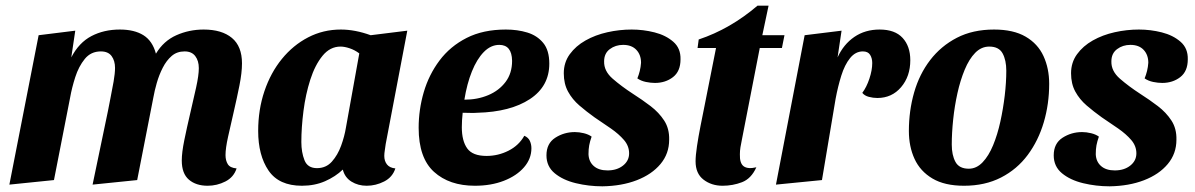

<svg xmlns="http://www.w3.org/2000/svg" viewBox="-20 -634 4207 676"><path d="M711 20Q670 20 645 -1.5Q620 -23 620 -69Q620 -97 629 -141Q638 -185 649.5 -234Q661 -283 670.5 -326Q680 -369 680 -394Q680 -420 667.5 -436.5Q655 -453 630 -453Q603 -453 584.5 -437Q566 -421 553 -395.5Q540 -370 532 -342Q524 -314 520 -291L463 0L306 16L360 -243Q363 -260 369 -289Q375 -318 380 -347Q385 -376 385 -395Q385 -420 373 -436.5Q361 -453 335 -453Q300 -453 278.5 -426.5Q257 -400 245 -362.5Q233 -325 227 -291L170 0L13 16L116 -510L245 -526L231 -432Q258 -484 302 -507Q346 -530 402 -530Q453 -530 485 -510Q517 -490 529 -445Q556 -490 601 -510Q646 -530 697 -530Q761 -530 796.5 -500.5Q832 -471 832 -411Q832 -378 823 -333Q814 -288 803 -240.5Q792 -193 783 -152.5Q774 -112 774 -88Q774 -69 782 -56Q790 -43 813 -41Q803 -10 773.5 5Q744 20 711 20Z M1043 20Q962 20 925.5 -33.5Q889 -87 889 -173Q889 -248 911 -313Q933 -378 972.5 -426.5Q1012 -475 1065 -502.5Q1118 -530 1180 -530Q1230 -530 1285 -510L1414 -526L1338 -127Q1337 -118 1335 -106Q1333 -94 1333 -85Q1333 -67 1342.5 -55Q1352 -43 1372 -41Q1362 -10 1332.5 5Q1303 20 1271 20Q1241 20 1217.5 5.5Q1194 -9 1187 -37Q1161 -12 1124.5 4Q1088 20 1043 20ZM1096 -42Q1128 -42 1148.5 -65Q1169 -88 1181 -121Q1193 -154 1198 -185L1245 -446Q1229 -458 1211 -464Q1193 -470 1179 -470Q1142 -470 1115.5 -437.5Q1089 -405 1072.5 -353.5Q1056 -302 1048.5 -243.5Q1041 -185 1041 -134Q1041 -98 1052 -70Q1063 -42 1096 -42Z M1652 20Q1562 20 1508 -29Q1454 -78 1454 -184Q1454 -248 1472 -309.5Q1490 -371 1527.5 -421Q1565 -471 1623 -500.5Q1681 -530 1761 -530Q1802 -530 1836.5 -519.5Q1871 -509 1892.5 -483Q1914 -457 1914 -410Q1914 -330 1845.5 -285Q1777 -240 1661 -237Q1649 -236 1634.5 -236.5Q1620 -237 1609 -237Q1606 -210 1606 -186Q1606 -138 1625 -111.5Q1644 -85 1693 -85Q1734 -85 1770.5 -103.5Q1807 -122 1826 -156Q1840 -150 1845.5 -138Q1851 -126 1851 -112Q1851 -75 1825 -45Q1799 -15 1754 2.5Q1709 20 1652 20ZM1615 -283Q1661 -283 1699 -299Q1737 -315 1760 -345.5Q1783 -376 1783 -420Q1782 -476 1738 -476Q1708 -476 1683.5 -451Q1659 -426 1641.5 -382.5Q1624 -339 1615 -283Z M2101 22Q2053 22 2007.5 11Q1962 0 1933 -24Q1904 -48 1904 -87Q1904 -129 1935 -149Q1966 -169 2004 -169Q2019 -169 2035.5 -165Q2052 -161 2063 -153Q2057 -136 2054.5 -122.5Q2052 -109 2052 -91Q2053 -65 2070.5 -49.5Q2088 -34 2119 -34Q2152 -34 2173.5 -51Q2195 -68 2195 -94Q2195 -120 2177 -141Q2159 -162 2131 -181.5Q2103 -201 2073 -221Q2045 -241 2020 -262.5Q1995 -284 1980 -311.5Q1965 -339 1965 -376Q1965 -414 1986 -443Q2007 -472 2041.5 -491.5Q2076 -511 2118.5 -520.5Q2161 -530 2204 -530Q2245 -530 2284.5 -520Q2324 -510 2350.5 -487Q2377 -464 2376 -425Q2376 -383 2349.5 -362.5Q2323 -342 2286 -342Q2271 -342 2254 -345.5Q2237 -349 2224 -358Q2229 -370 2232.5 -384Q2236 -398 2237 -413Q2237 -441 2220.5 -458.5Q2204 -476 2174 -476Q2147 -476 2127 -461Q2107 -446 2107 -418Q2106 -384 2137 -357Q2168 -330 2208 -304Q2241 -283 2270.5 -260.5Q2300 -238 2318.5 -209.5Q2337 -181 2336 -142Q2336 -93 2305.5 -56.5Q2275 -20 2222 0.5Q2169 21 2101 22Z M2524 20Q2485 20 2457 -1.5Q2429 -23 2429 -66Q2429 -86 2434 -119.5Q2439 -153 2446.5 -191Q2454 -229 2461 -263.5Q2468 -298 2472 -319L2501 -465H2436L2440 -495Q2551 -532 2647 -614H2686L2664 -510H2742L2733 -465H2655L2592 -142Q2589 -128 2587 -115.5Q2585 -103 2585 -91Q2584 -59 2598.5 -48.5Q2613 -38 2643 -45Q2625 -5 2592.5 7.5Q2560 20 2524 20Z M2712 16 2813 -510 2943 -526 2929 -432Q2950 -478 2988 -504Q3026 -530 3077 -530Q3131 -530 3158 -500.5Q3185 -471 3185 -422Q3185 -365 3152.5 -327Q3120 -289 3069 -289Q3054 -289 3039 -293Q3024 -297 3016 -307Q3031 -327 3041 -357Q3051 -387 3051 -412Q3051 -429 3043.5 -441Q3036 -453 3018 -453Q2992 -453 2973 -429.5Q2954 -406 2942 -367.5Q2930 -329 2922 -286L2874 0Z M3374 20Q3306 20 3263 -5.5Q3220 -31 3200 -74.5Q3180 -118 3180 -173Q3180 -244 3198.5 -308.5Q3217 -373 3255 -422.5Q3293 -472 3349 -501Q3405 -530 3480 -530Q3548 -530 3591 -505Q3634 -480 3654 -436.5Q3674 -393 3674 -339Q3674 -268 3655 -203.5Q3636 -139 3598.5 -88.5Q3561 -38 3504.5 -9Q3448 20 3374 20ZM3391 -40Q3418 -40 3439.5 -62.5Q3461 -85 3476.5 -122.5Q3492 -160 3502 -205.5Q3512 -251 3517.5 -297.5Q3523 -344 3523 -385Q3523 -422 3510 -446Q3497 -470 3463 -470Q3435 -470 3413.5 -448Q3392 -426 3376.5 -388.5Q3361 -351 3351 -306Q3341 -261 3336 -213.5Q3331 -166 3331 -125Q3331 -88 3344 -64Q3357 -40 3391 -40Z M3887 22Q3839 22 3793.5 11Q3748 0 3719 -24Q3690 -48 3690 -87Q3690 -129 3721 -149Q3752 -169 3790 -169Q3805 -169 3821.5 -165Q3838 -161 3849 -153Q3843 -136 3840.5 -122.5Q3838 -109 3838 -91Q3839 -65 3856.5 -49.5Q3874 -34 3905 -34Q3938 -34 3959.5 -51Q3981 -68 3981 -94Q3981 -120 3963 -141Q3945 -162 3917 -181.5Q3889 -201 3859 -221Q3831 -241 3806 -262.5Q3781 -284 3766 -311.5Q3751 -339 3751 -376Q3751 -414 3772 -443Q3793 -472 3827.5 -491.5Q3862 -511 3904.5 -520.5Q3947 -530 3990 -530Q4031 -530 4070.5 -520Q4110 -510 4136.5 -487Q4163 -464 4162 -425Q4162 -383 4135.5 -362.5Q4109 -342 4072 -342Q4057 -342 4040 -345.5Q4023 -349 4010 -358Q4015 -370 4018.5 -384Q4022 -398 4023 -413Q4023 -441 4006.5 -458.5Q3990 -476 3960 -476Q3933 -476 3913 -461Q3893 -446 3893 -418Q3892 -384 3923 -357Q3954 -330 3994 -304Q4027 -283 4056.5 -260.5Q4086 -238 4104.5 -209.5Q4123 -181 4122 -142Q4122 -93 4091.5 -56.5Q4061 -20 4008 0.5Q3955 21 3887 22Z"/></svg>

Font: Sansita Swashed SemiBold
Style: Regular
Weight: 600
Designer: Pablo Cosgaya
Foundry: Omnibus-Type
Version: Version 1.003; ttfautohint (v1.8.3)